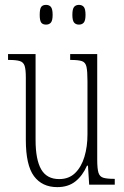

<svg xmlns="http://www.w3.org/2000/svg" viewBox="-20 -758 509 788"><path d="M215 10Q153 10 119.5 -35Q86 -80 86 -184V-440Q86 -473 81 -488Q76 -503 61 -507.5Q46 -512 17 -512H13V-536H126V-184Q126 -103 149 -63Q172 -23 223 -23Q263 -23 288.5 -48Q314 -73 326.5 -114.5Q339 -156 339 -206V-425Q339 -465 335 -483.5Q331 -502 316.5 -507Q302 -512 271 -512H268V-536H379V-103Q379 -66 384 -49.5Q389 -33 404 -28.5Q419 -24 448 -24H451V0H346L341 -78H337Q319 -37 289.5 -13.5Q260 10 215 10ZM304 -657Q291 -657 284 -665.5Q277 -674 277 -697Q277 -721 284 -729.5Q291 -738 304 -738Q317 -738 324 -729.5Q331 -721 331 -697Q331 -674 324 -665.5Q317 -657 304 -657ZM169 -657Q155 -657 149 -665.5Q143 -674 143 -697Q143 -721 149 -729.5Q155 -738 169 -738Q182 -738 189 -729.5Q196 -721 196 -697Q196 -674 189 -665.5Q182 -657 169 -657Z"/></svg>

Font: Noto Serif Tamil ExtraCondensed ExtraLight
Style: Italic
Weight: 200
Width: 2
Italic angle: -12°
Designer: Indian Type Foundry, Tom Grace, and the Monotype Design Team
Foundry: Monotype Imaging Inc.
Version: Version 2.003; ttfautohint (v1.8.4.7-5d5b)